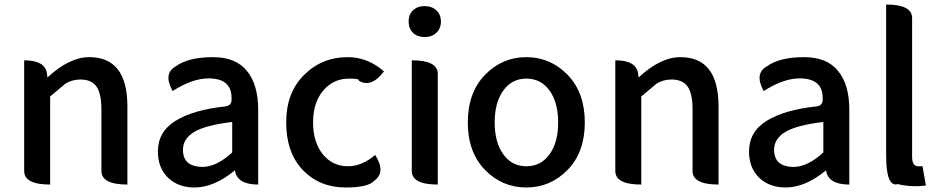

<svg xmlns="http://www.w3.org/2000/svg" viewBox="-20 -817 4154 850"><path d="M202 0Q87 0 87 -60V-550Q181 -550 188 -490L190 -474Q287 -564 375 -564Q544 -564 544 -346V0Q429 0 429 -60V-332Q429 -403 407 -434Q385 -465 336 -465Q300 -465 270 -447L202 -390V0Z M841 13Q769 13 724 -30Q679 -74 679 -146Q679 -234 757 -282Q836 -331 978 -346Q1008 -350 1005 -382Q1006 -470 903 -470Q832 -470 744 -414Q701 -492 759 -524Q815 -564 923 -564Q1024 -564 1073 -503Q1123 -443 1123 -331V0Q1029 0 1020 -63Q928 13 841 13ZM876 -78Q938 -78 1008 -142V-277Q890 -263 840 -233Q790 -203 790 -154Q790 -115 813 -96Q837 -78 876 -78Z M1510 13Q1395 13 1321 -64Q1247 -141 1247 -275Q1247 -407 1326 -485Q1405 -564 1519 -564Q1608 -564 1680 -501Q1623 -426 1568 -460Q1575 -469 1525 -469Q1455 -469 1410 -415Q1366 -362 1366 -275Q1366 -188 1409 -134Q1452 -81 1521 -81Q1582 -81 1641 -131Q1689 -55 1638 -18Q1612 13 1510 13Z M1918 0Q1803 0 1803 -60V-550Q1918 -550 1918 -490V0ZM1808 -672Q1789 -691 1789 -722Q1789 -753 1808 -771Q1828 -790 1860 -790Q1892 -790 1912 -771Q1932 -753 1932 -722Q1932 -691 1912 -672Q1892 -653 1860 -653Q1828 -653 1808 -672Z M2493 -65Q2417 13 2310 13Q2203 13 2127 -65Q2051 -143 2051 -275Q2051 -407 2127 -485.5Q2203 -564 2310 -564Q2417 -564 2493 -485.5Q2569 -407 2569 -275Q2569 -143 2493 -65ZM2310 -81Q2375 -81 2413 -134Q2451 -187 2451 -275Q2451 -363 2413 -416Q2375 -469 2310 -469Q2246 -469 2208 -416Q2170 -363 2170 -275Q2170 -187 2208 -134Q2246 -81 2310 -81Z M2819 0Q2704 0 2704 -60V-550Q2798 -550 2805 -490L2807 -474Q2904 -564 2992 -564Q3161 -564 3161 -346V0Q3046 0 3046 -60V-332Q3046 -403 3024 -434Q3002 -465 2953 -465Q2917 -465 2887 -447L2819 -390V0Z M3458 13Q3386 13 3341 -30Q3296 -74 3296 -146Q3296 -234 3374 -282Q3453 -331 3595 -346Q3625 -350 3622 -382Q3623 -470 3520 -470Q3449 -470 3361 -414Q3318 -492 3376 -524Q3432 -564 3540 -564Q3641 -564 3690 -503Q3740 -443 3740 -331V0Q3646 0 3637 -63Q3545 13 3458 13ZM3493 -78Q3555 -78 3625 -142V-277Q3507 -263 3457 -233Q3407 -203 3407 -154Q3407 -115 3430 -96Q3454 -78 3493 -78Z M4079 4Q4017 13 3954 -2Q3903 13 3903 -129V-797Q4018 -797 4018 -737V-123Q4018 -81 4045 -81H4064L4079 4Z"/></svg>

Font: Swei Half Moon CJK SC
Style: Medium
Weight: 500
Version: Version 2.071